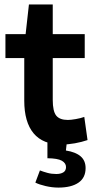

<svg xmlns="http://www.w3.org/2000/svg" viewBox="-20 -644 436 862"><path d="M256.8 4.9Q172.9 4.9 130.9 -45.4Q88.9 -95.7 88.9 -192.4V-433.1L143.6 -383.3H4.4V-490.7H145.5L88.9 -436L109.9 -624H216.8V-436L162.1 -490.7H360.4V-383.3H162.1L216.8 -433.1V-195.3Q216.8 -144.5 232.4 -125Q248 -105.5 284.7 -105.5Q297.9 -105.5 320.3 -109.4Q342.8 -113.3 358.4 -119.1L373 -15.1Q347.2 -6.3 316.4 -0.7Q285.6 4.9 256.8 4.9ZM242.2 198.2Q214.4 198.2 185.1 191.4Q155.8 184.6 138.7 175.8L159.2 121.1Q174.3 127 192.9 132.1Q211.4 137.2 232.9 137.2Q252 137.2 264.2 129.9Q276.4 122.6 276.4 106Q276.4 88.4 257.6 77.6Q238.8 66.9 192.9 66.4V-7.3H280.3L275.9 31.7Q319.8 38.6 342 57.9Q364.3 77.1 364.3 110.8Q364.3 154.3 332 176.3Q299.8 198.2 242.2 198.2Z"/></svg>

Font: Anaheim
Style: Bold
Weight: 700
Version: Version 2.001